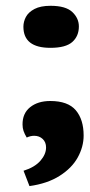

<svg xmlns="http://www.w3.org/2000/svg" viewBox="-20 -461 303 649"><path d="M246.6 -371.6Q246.6 -399.4 224.4 -420.4Q202.1 -441.4 150.9 -441.4Q117.2 -441.4 96.7 -430.7Q76.2 -419.9 67.6 -403.8Q59.1 -387.7 59.1 -370.6Q59.1 -299.3 150.4 -299.3Q202.1 -299.3 224.4 -319.1Q246.6 -338.9 246.6 -371.6ZM262.7 -2.9Q262.7 -57.1 236.1 -88.4Q209.5 -119.6 149.9 -119.6Q107.9 -119.6 81.8 -98.6Q55.7 -77.6 56.2 -39.6Q56.2 -28.3 59.6 -18.3Q63 -8.3 70.3 3.9Q83 -2 95.7 -2Q112.8 -2 124.3 8.8Q135.7 19.5 135.7 37.6Q135.7 60.5 116.5 82.5Q97.2 104.5 59.6 116.2L79.6 168Q140.1 159.7 181.4 133.5Q222.7 107.4 242.7 71.3Q262.7 35.2 262.7 -2.9Z"/></svg>

Font: Neuton ExtraBold
Style: Regular
Weight: 800
Designer: Brian M Zick
Foundry: Brian M Zick
Version: Version 1.560